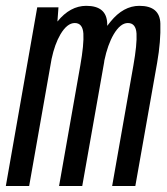

<svg xmlns="http://www.w3.org/2000/svg" viewBox="-48 -622 557 642"><path d="M-28.5 0 76.5 -597.5H147.5L144 -550Q186.5 -602.5 240.5 -602.5Q308.5 -602.5 310.5 -543.5Q310.5 -539.5 310.5 -535.5Q316 -542.5 321.5 -549.5Q364.5 -602.5 418 -602.5Q486.5 -602.5 488.2 -543.2Q490 -484 477.5 -412.5L404.5 0H327L398 -403Q410.5 -474 408.5 -509.5Q406.5 -545 379.5 -545Q354.5 -545 332 -507Q312 -472.5 301 -420Q300.5 -416 300 -412.5L227 0H149.5L220.5 -403Q233 -474 230.8 -509.5Q228.5 -545 202 -545Q176.5 -545 154 -507Q135 -474.5 124.5 -425L49.5 0Z"/></svg>

Font: Anybody Condensed Regular
Style: Italic
Weight: 400
Width: 3
Italic angle: -10°
Designer: Tyler Finck
Foundry: Etcetera Type Company
Version: Version 1.010; ttfautohint (v1.8.3) -l 8 -r 50 -G 200 -x 14 